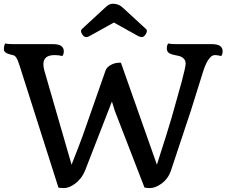

<svg xmlns="http://www.w3.org/2000/svg" viewBox="-20 -981 1192 1011"><path d="M0.5 0ZM1144.5 -686Q1126 -690.9 1112.5 -690.9Q1099.1 -690.9 1089.6 -681.4Q1080.1 -671.9 1071.3 -657.2Q1057.6 -632.8 1044.4 -587.9L985.4 -399.4L879.9 -82Q865.2 -39.1 829.1 -13.2Q796.9 9.3 770 9.3Q749.5 9.3 740.7 6.3L584.5 -397.5L569.3 -446.3Q439.9 -112.3 429 -85.7Q418 -59.1 404.3 -42Q390.6 -24.9 375 -13.7Q343.8 9.3 316.9 9.3Q293 9.3 287.6 6.3L88.9 -617.2Q85 -627.9 81.5 -639.9Q78.1 -651.9 73.7 -662.1Q63.5 -686.5 51.8 -689.7Q40 -692.9 31.2 -695.1Q22.5 -697.3 15.6 -700.7Q0.5 -708 0.5 -720.7Q0.5 -742.2 7.8 -752.4Q19.5 -748.5 56.2 -748.5H260.3Q315.9 -748.5 315.9 -710.9Q315.9 -694.8 308.1 -686Q290.5 -690.9 267.6 -690.9Q208.5 -690.9 208.5 -643.1Q208.5 -627.4 213.4 -609.9L356.9 -113.8Q395.5 -211.4 415.5 -266.1L535.2 -607.9Q541.5 -628.4 566.4 -640.6Q587.9 -651.9 616.7 -650.9L806.2 -113.8Q867.7 -305.2 884.3 -363.8L937 -551.8Q957.5 -628.9 957.5 -646Q957.5 -663.1 946.5 -673.3Q935.5 -683.6 920.2 -686.8Q904.8 -689.9 893.3 -692.6Q881.8 -695.3 874 -699.2Q858.4 -707 858.4 -725.6Q858.4 -742.2 865.7 -752.4Q877 -748.5 914.1 -748.5H1096.7Q1152.3 -748.5 1152.3 -710.9Q1152.3 -694.8 1144.5 -686ZM414.6 -797.9Q406.7 -809.6 406.7 -814.5Q406.7 -823.7 410.2 -827.1L532.2 -939.5Q553.2 -961.4 573.7 -961.4Q606 -961.4 627.9 -939.5L750 -827.1Q753.4 -823.7 753.4 -818.8Q753.4 -814 751.2 -808.6Q749 -803.2 745.6 -797.9Q736.3 -785.6 726.8 -785.6Q717.3 -785.6 706.1 -792L579.6 -862.3Q463.9 -798.3 453.1 -792Q442.4 -785.6 434.8 -785.6Q427.2 -785.6 422.6 -789.3Q418 -793 414.6 -797.9Z"/></svg>

Font: Quando
Style: Regular
Weight: 400
Version: Version 1.002